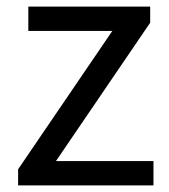

<svg xmlns="http://www.w3.org/2000/svg" viewBox="-20 -563 514 583"><path d="M35 -49 321 -469H66V-543H436V-494L150 -74H446V0H35Z"/></svg>

Font: KaiGen Gothic CN Regular
Style: Regular
Weight: 400
Designer: Ryoko NISHIZUKA  (kana & ideographs); Paul D. Hunt (Latin, Greek & Cyrillic); Wenlong ZHANG  (bopomofo); Sandoll Communi
Foundry: Adobe Systems Incorporated
Version: Version 1.002.20150501